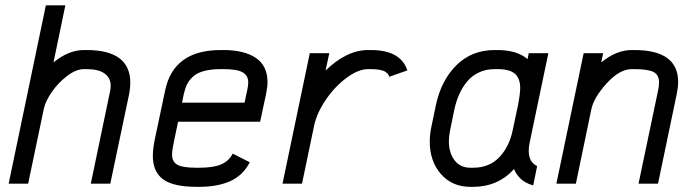

<svg xmlns="http://www.w3.org/2000/svg" viewBox="-20 -704 2665 736"><path d="M87.9 0H13.2L155.8 -683.6H230.5L185.1 -464.8Q243.2 -512.2 301.8 -512.2H312Q479.5 -512.2 479.5 -386.7Q479.5 -367.2 475.1 -343.8L402.8 0H328.1L402.8 -358.4Q404.3 -367.2 404.3 -375.5Q404.3 -405.3 381.1 -422.1Q357.9 -439 312 -439H301.8Q271 -439 236.3 -412.1Q201.7 -385.3 177.7 -350.1Q153.8 -314.9 147.9 -286.6Z M836.9 -439H826.7Q789.1 -439 762.5 -431.9Q735.8 -424.8 720.5 -410.9Q705.1 -397 697.3 -381.3Q689.5 -365.7 684.6 -343.8L677.7 -310.5H917.5L927.7 -358.4Q931.6 -375.5 931.6 -388.2Q931.6 -414.1 910.6 -426.5Q889.6 -439 836.9 -439ZM733.4 12.2Q644 12.2 605 -16.8Q565.9 -45.9 565.9 -106.4Q565.9 -133.3 573.7 -171.4L613.3 -358.4Q645.5 -512.2 826.7 -512.2H836.9Q915.5 -512.2 960.4 -482.2Q1005.4 -452.1 1005.4 -389.2Q1005.4 -369.6 1000 -343.8L977.1 -237.3H662.6L646 -157.7Q639.6 -127.4 639.6 -111.3Q639.6 -84 659.7 -72.5Q679.7 -61 733.4 -61H743.7Q797.4 -61 827.4 -73.7Q857.4 -86.4 872.1 -115.2L937.5 -82Q911.6 -31.7 863 -9.8Q814.5 12.2 743.7 12.2Z M1137.7 0H1063L1167.5 -500H1242.2L1228 -433.6Q1309.1 -512.2 1391.1 -512.2H1401.4Q1516.1 -512.2 1541.5 -434.1L1472.2 -409.7Q1470.7 -415 1468 -418.9Q1465.3 -422.9 1458.5 -428Q1451.7 -433.1 1437.3 -436Q1422.9 -439 1401.4 -439H1391.1Q1353.5 -439 1308.3 -405.5Q1263.2 -372.1 1228.8 -321.3Q1194.3 -270.5 1184.1 -222.2Z M1721.7 -284.2 1704.6 -200.7Q1700.7 -179.7 1700.7 -162.6Q1700.7 -118.2 1722.4 -89.6Q1744.1 -61 1783.2 -61H1793.5Q1856.4 -61 1894.8 -102.1Q1933.1 -143.1 1945.8 -207L1965.3 -298.8Q1974.1 -344.7 1974.1 -366.7Q1974.1 -402.3 1954.6 -420.7Q1935.1 -439 1886.7 -439H1876.5Q1843.3 -439 1815.9 -426.3Q1788.6 -413.6 1770.3 -391.1Q1752 -368.7 1740.2 -342Q1728.5 -315.4 1721.7 -284.2ZM2010.3 -157.2Q2006.8 -140.6 2006.8 -126Q2006.8 -82.5 2039.1 -67.4L2023.9 6.8Q1990.7 -2.9 1973.4 -21.2Q1956.1 -39.6 1950.7 -56.2Q1888.7 12.2 1793.5 12.2H1783.2Q1713.4 12.2 1670.4 -36.6Q1627.4 -85.4 1627.4 -161.6Q1627.4 -187.5 1633.3 -216.3L1650.4 -298.8Q1670.4 -395 1729.2 -453.6Q1788.1 -512.2 1876.5 -512.2H1886.7Q1960.9 -512.2 2002.4 -477.5L2006.8 -500H2082Z M2187.5 0H2112.8L2217.3 -500H2292L2284.7 -464.8Q2342.8 -512.2 2401.4 -512.2H2411.6Q2579.6 -512.2 2579.6 -389.6Q2579.6 -369.6 2574.2 -343.8L2502.4 0H2427.7L2502.9 -358.4Q2506.3 -374 2506.3 -387.7Q2506.3 -417.5 2484.9 -428.2Q2463.4 -439 2411.6 -439H2401.4Q2355.5 -439 2305.9 -384.8Q2256.3 -330.6 2246.6 -284.2Z"/></svg>

Font: Anka/Coder Condensed
Style: Italic
Weight: 400
Width: 4
Italic angle: -12°
Monospace: yes
Version: Version 001.100